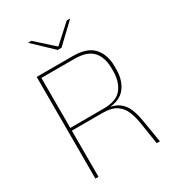

<svg xmlns="http://www.w3.org/2000/svg" viewBox="-196 -935 946 1045"><g transform="rotate(-30 277.0 -412.0)"><path d="M478 0 456.5 -137Q450 -179.5 436 -214Q422 -248.5 391.8 -269.2Q361.5 -290 305 -290H104.5V-307L322.5 -307.5Q402.5 -307.5 435.8 -349.2Q469 -391 469 -457.5V-477Q469 -544 434.5 -582.8Q400 -621.5 319 -621.5H101.5V-639H320Q409 -639 448.8 -594.8Q488.5 -550.5 488.5 -477.5V-457Q488.5 -388.5 453 -343.5Q417.5 -298.5 336 -296L335 -297L324.5 -302Q379 -298.5 409 -277.2Q439 -256 453.2 -220.8Q467.5 -185.5 475 -139.5L498 0ZM92.5 0V-639H112V-304V-295.5V0ZM265 -709 145 -823V-823.5H166L275.5 -724.5H278.5L388 -823.5H409V-823L289 -709Z"/></g></svg>

Font: Anek Latin Medium Thin
Style: Regular
Weight: 250
Version: Version 1.003